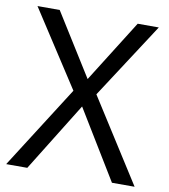

<svg xmlns="http://www.w3.org/2000/svg" viewBox="-81 -783 747 851"><g transform="rotate(10 293.0 -357.0)"><path d="M582 0H480L291 -310L99 0H4L241 -372L19 -714H119L294 -434L470 -714H565L344 -374Z"/></g></svg>

Font: Noto Sans Lydian
Style: Regular
Weight: 400
Designer: Monotype Design Team
Foundry: Monotype Imaging Inc.
Version: Version 2.002; ttfautohint (v1.8.4.7-5d5b)